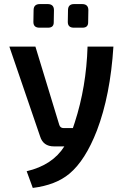

<svg xmlns="http://www.w3.org/2000/svg" viewBox="-20 -719 600 943"><path d="M343 -583Q313 -583 313 -611L314 -669Q314 -699 344 -699H383Q414 -699 414 -669L413 -611Q414 -583 385 -583ZM174 -583Q144 -583 144 -611L145 -669Q145 -699 176 -699H214Q245 -699 245 -669L244 -611Q245 -583 216 -583ZM537 -490Q522 -251 456 -78Q399 69 321 134Q254 190 141 204L111 122Q238 92 296 0H245Q192 0 177 -49L26 -490H154L271 -106Q276 -90 292 -90H338L347 -117Q404 -292 410 -490Z"/></svg>

Font: Taylor Sans Upright Semi Bold
Style: Regular
Weight: 600
Italic angle: -8°
Designer: Natanael Gama
Version: Version 1.001 September 8, 2015